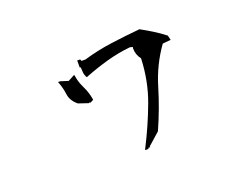

<svg xmlns="http://www.w3.org/2000/svg" viewBox="-89 -854 1177 904"><g transform="rotate(-20 500.0 -402.0)"><path d="M631.3 -543Q611.8 -567.4 611.8 -600.6V-601.6L613.8 -606L600.1 -609.9Q539.6 -604 479.7 -587.2Q419.9 -570.3 360.8 -546.9L358.4 -551.3Q351.1 -564.9 351.1 -580.1Q351.1 -590.8 349.1 -601.1H345.2V-636.2H359.9L363.8 -627.4H383.8Q453.1 -647.9 525.1 -657.7Q597.2 -667.5 670.9 -674.3Q701.2 -657.7 729.5 -640.1Q757.8 -622.6 786.1 -600.6L792 -577.1L751 -573.2Q690.9 -488.8 661.4 -389.4Q631.8 -290 588.4 -192.9L531.2 -142.1H529.3H528.8V-135.3H519V-130.4H501L504.9 -138.2Q553.7 -233.4 590.3 -332Q627 -430.7 631.3 -543ZM225.6 -571.8H235.4H236.3L274.9 -559.6L308.6 -577.6Q312 -559.1 314.2 -551Q316.4 -543 318.1 -537.8Q319.8 -532.7 321.8 -527.3Q325.7 -517.1 330.6 -507.3Q346.2 -476.1 352.1 -440.4L352.5 -436.5L336.4 -428.2L333 -430.7L328.1 -428.7L278.8 -445.3Q247.1 -471.7 243.2 -504.4Q239.7 -533.7 228.5 -564.5Z"/></g></svg>

Font: Bakudai
Style: Medium
Weight: 500
Version: Version 1.48